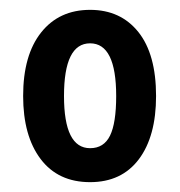

<svg xmlns="http://www.w3.org/2000/svg" viewBox="-20 -742 365 390"><path d="M297 -547Q297 -465 262 -418.5Q227 -372 163 -372Q98 -372 62.5 -419Q27 -466 27 -547Q27 -630 63.5 -676Q100 -722 163 -722Q225 -722 261 -677Q297 -632 297 -547ZM110 -547Q110 -441 163 -441Q191 -441 203.5 -466.5Q216 -492 216 -547Q216 -654 163 -654Q110 -654 110 -547Z"/></svg>

Font: Noto Sans Thai ExtCond SemBd
Style: Regular
Weight: 600
Width: 2
Designer: Monotype Design Team
Foundry: Monotype Imaging Inc.
Version: Version 2.002; ttfautohint (v1.8.4.7-5d5b)